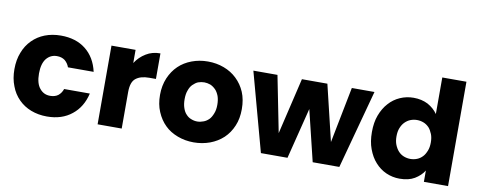

<svg xmlns="http://www.w3.org/2000/svg" viewBox="-64 -1037 3341 1341"><g transform="rotate(10 1607.0 -366.0)"><path d="M27.8 -278.8Q27.8 -345.7 48.8 -397.9Q68.4 -450.2 106.9 -488.8Q144.5 -526.4 194.8 -545.9Q246.6 -565.9 308.1 -565.9Q415 -565.9 483.9 -511.2Q553.7 -456.1 576.2 -356H394Q384.3 -383.8 361.8 -402.8Q338.9 -419.9 305.2 -419.9Q260.3 -419.9 231 -384.8Q202.1 -348.6 202.1 -278.8Q202.1 -208.5 231 -173.8Q259.3 -138.2 305.2 -138.2Q339.4 -138.2 361.8 -154.8Q384.3 -172.9 394 -202.1H576.2Q553.2 -103.5 483.9 -48.8Q414.1 7.8 308.1 7.8Q246.6 7.8 194.8 -12.2Q144 -31.7 106.9 -68.8Q67.9 -107.9 48.8 -160.2Q27.8 -212.4 27.8 -278.8Z M837.9 -464.8Q866.2 -509.3 912.1 -537.1Q955.1 -564 1013.2 -564V-382.8H965.8Q905.3 -382.8 872.1 -356.9Q837.9 -331.5 837.9 -258.8V0H667V-558.1H837.9Z M1640.6 -278.8Q1640.6 -211.4 1618.7 -160.2Q1596.7 -106.9 1556.6 -68.8Q1517.1 -32.2 1463.9 -12.2Q1409.2 7.8 1348.6 7.8Q1288.1 7.8 1234.9 -12.2Q1179.2 -33.2 1143.6 -68.8Q1105.5 -105.5 1082.5 -160.2Q1060.5 -211.4 1060.5 -278.8Q1060.5 -344.2 1083.5 -398.9Q1106.4 -452.1 1144.5 -488.8Q1183.1 -525.9 1236.8 -545.9Q1290 -565.9 1350.6 -565.9Q1411.6 -565.9 1464.8 -545.9Q1518.1 -525.9 1556.6 -488.8Q1596.7 -450.7 1618.7 -398.9Q1640.6 -346.7 1640.6 -278.8ZM1234.9 -278.8Q1234.9 -243.2 1243.7 -217.8Q1252.9 -189.5 1268.6 -173.8Q1284.2 -156.2 1304.7 -148.9Q1325.7 -140.1 1348.6 -140.1Q1370.1 -140.1 1392.6 -148.9Q1412.6 -155.8 1430.7 -173.8Q1445.3 -188.5 1456.5 -217.8Q1466.8 -243.2 1466.8 -278.8Q1466.8 -314 1457.5 -340.8Q1446.3 -369.1 1431.6 -383.8Q1413.6 -401.9 1393.6 -410.2Q1371.1 -418 1350.6 -418Q1329.1 -418 1306.6 -410.2Q1288.1 -402.3 1269.5 -383.8Q1253.9 -368.2 1244.6 -340.8Q1234.9 -316.4 1234.9 -278.8Z M2017.6 -558.1H2198.2L2293.5 -161.1L2371.6 -558.1H2532.2L2381.3 0H2192.4L2104.5 -361.8L2013.7 0H1825.2L1673.3 -558.1H1844.2L1923.3 -159.2Z M2563 -279.8Q2563 -348.1 2582 -398.9Q2602.5 -453.1 2635.3 -488.8Q2668 -525.9 2713.4 -545.9Q2758.8 -565.9 2809.1 -565.9Q2866.2 -565.9 2911.1 -543Q2955.6 -518.1 2981 -481V-740.2H3152.3V0H2981V-80.1Q2958 -43 2915 -17.1Q2873 7.8 2809.1 7.8Q2758.8 7.8 2713.4 -12.2Q2668.5 -32.2 2635.3 -69.8Q2602.5 -105.5 2582 -161.1Q2563 -211.9 2563 -279.8ZM2737.3 -279.8Q2737.3 -245.6 2747.1 -221.2Q2757.8 -194.3 2773.9 -176.8Q2790.5 -158.7 2813 -149.9Q2835.9 -141.1 2859.4 -141.1Q2883.8 -141.1 2906.2 -149.9Q2928.7 -158.7 2945.3 -176.8Q2959.5 -190.9 2971.2 -220.2Q2981 -244.6 2981 -278.8Q2981 -313.5 2971.2 -337.9Q2960 -365.7 2945.3 -381.8Q2926.8 -400.4 2906.2 -408.2Q2883.8 -417 2859.4 -417Q2835.9 -417 2813 -408.2Q2792.5 -400.4 2773.9 -381.8Q2757.8 -365.7 2747.1 -338.9Q2737.3 -314.5 2737.3 -279.8Z"/></g></svg>

Font: PoppinsZ
Style: Bold
Weight: 700
Designer: Ninad Kale (Devanagari), Jonny Pinhorn (Latin)
Foundry: Indian Type Foundry
Version: Version 3.002;FEAKit 1.0